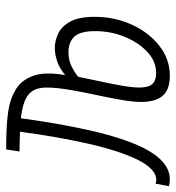

<svg xmlns="http://www.w3.org/2000/svg" viewBox="2 -574 577 630"><g transform="rotate(-90 291.0 -258.5)"><path d="M357.4 9.8Q313 9.8 292.5 -13.4Q272 -36.6 272 -84.5Q272 -109.9 278.3 -147Q284.7 -184.1 293.2 -223.9Q301.8 -263.7 307.6 -295.9Q320.3 -361.8 319.1 -399.7Q317.9 -437.5 294.7 -455.3Q271.5 -473.1 218.3 -479Q202.1 -356.4 178 -250Q153.8 -143.6 122.1 -78.6Q101.1 -36.1 75 -13.2Q48.8 9.8 17.6 9.8Q7.3 9.8 -4.4 6.8L3.9 -37.1Q9.8 -34.7 16.1 -34.7Q51.8 -34.7 82.5 -96.2Q111.8 -156.2 134.8 -257.1Q157.7 -357.9 174.3 -481.9Q148.9 -482.9 129.9 -483.2Q110.8 -483.4 109.4 -483.4L116.2 -527.3Q117.7 -527.3 139.6 -527.1Q161.6 -526.9 190.9 -525.4Q220.2 -523.9 243.7 -520Q282.7 -514.2 313 -495.8Q343.3 -477.5 357.4 -439.5Q371.6 -401.4 360.4 -335L359.9 -333.5Q384.3 -353.5 407.2 -360.6Q430.2 -367.7 448.7 -367.7Q471.2 -367.7 494.9 -357.2Q518.6 -346.7 534.9 -318.4Q551.3 -290 551.3 -236.3Q551.3 -171.9 525.9 -115.7Q500.5 -59.6 456.5 -24.9Q412.6 9.8 357.4 9.8ZM354.5 -291Q348.1 -257.8 339.8 -220.2Q331.5 -182.6 325.4 -147.9Q319.3 -113.3 319.3 -89.4Q319.3 -60.5 330.6 -47.9Q341.8 -35.2 367.2 -35.2Q404.8 -35.2 435.8 -63.7Q466.8 -92.3 485.6 -138.2Q504.4 -184.1 504.4 -234.9Q504.4 -284.2 486.3 -303.5Q468.3 -322.8 435.5 -322.8Q409.7 -322.8 389.9 -313.2Q370.1 -303.7 354.5 -291Z"/></g></svg>

Font: Cascadia Code NF ExtraLight
Style: Italic
Weight: 200
Italic angle: -10°
Monospace: yes
Designer: Aaron Bell
Foundry: Saja Typeworks
Version: Version 2404.023; ttfautohint (v1.8.4)